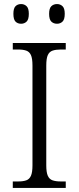

<svg xmlns="http://www.w3.org/2000/svg" viewBox="-20 -926 388 946"><path d="M43 0V-32H70Q94 -32 109.5 -37.5Q125 -43 132.5 -60Q140 -77 140 -111V-603Q140 -638 132.5 -654.5Q125 -671 109.5 -676.5Q94 -682 70 -682H43V-714H304V-682H278Q255 -682 239 -676.5Q223 -671 215.5 -654.5Q208 -638 208 -603V-111Q208 -77 215.5 -60Q223 -43 239 -37.5Q255 -32 278 -32H304V0ZM261 -809Q244 -809 233 -819.5Q222 -830 222 -858Q222 -885 233 -895.5Q244 -906 261 -906Q277 -906 288 -895.5Q299 -885 299 -858Q299 -830 288 -819.5Q277 -809 261 -809ZM84 -809Q67 -809 56.5 -819.5Q46 -830 46 -858Q46 -885 56.5 -895.5Q67 -906 84 -906Q100 -906 111 -895.5Q122 -885 122 -858Q122 -830 111 -819.5Q100 -809 84 -809Z"/></svg>

Font: Noto Serif Kannada Light
Style: Regular
Weight: 300
Version: Version 2.003